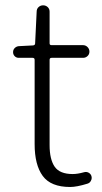

<svg xmlns="http://www.w3.org/2000/svg" viewBox="-20 -707 392 739"><path d="M250 12.7Q175.8 12.7 144.5 -29.8Q113.3 -72.3 113.3 -152.3V-476.6Q113.3 -484.4 105.5 -484.4H51.8Q43 -484.4 36.6 -490.7Q30.3 -497.1 30.3 -506.3Q30.3 -515.6 36.6 -522Q43 -528.3 51.8 -529.3L107.4 -532.2Q115.2 -533.2 115.2 -540L121.1 -662.1Q121.1 -672.9 128.4 -679.7Q135.7 -686.5 146 -686.5Q156.2 -686.5 163.6 -679.7Q170.9 -672.9 170.9 -662.1V-540Q170.9 -533.2 178.7 -533.2H299.8Q309.6 -533.2 316.9 -525.9Q324.2 -518.6 324.2 -508.3Q324.2 -498 316.9 -491.2Q309.6 -484.4 299.8 -484.4H178.7Q170.9 -484.4 170.9 -476.6V-148.4Q170.9 -93.8 190.4 -65.4Q210 -37.1 259.8 -37.1Q278.3 -37.1 302.7 -43.9Q312.5 -46.9 320.8 -42.5Q329.1 -38.1 332 -29.3Q333 -25.4 333 -22.5Q333 -16.6 330.1 -11.7Q326.2 -2.9 316.4 0Q275.4 12.7 250 12.7Z"/></svg>

Font: Gen Jyuu Gothic Light
Style: Regular
Weight: 200
Designer: [Source Han Sans]
Ryoko NISHIZUKA  (kana & ideographs); Paul D. Hunt (Latin, Greek & Cyrillic); Wenlong ZHANG  (bopomofo
Version: Version 1.002.20150607